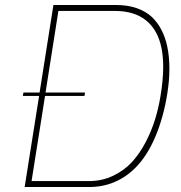

<svg xmlns="http://www.w3.org/2000/svg" viewBox="-20 -752 726 772"><path d="M337.9 -23.9Q390.1 -23.9 435.1 -45.4Q480 -66.9 510.7 -100.6Q541.5 -134.3 565.9 -180.7Q589.8 -227.1 603.5 -272Q617.2 -316.4 625 -363.8Q636.2 -430.2 636.2 -482.9Q636.2 -570.3 606.4 -623Q558.6 -708 441.9 -708H214.8L163.1 -379.9H321.8L319.8 -366.2H161.1L106.9 -23.9ZM337.9 0H79.1L137.2 -366.2H71.8L74.2 -379.9H139.2L194.8 -731.9H446.8Q493.7 -731.9 530.8 -718.8Q567.4 -705.6 590.8 -683.6Q614.3 -661.1 629.9 -630.4Q645.5 -599.1 652.3 -565.9Q661.1 -524.4 661.1 -476.1Q661.1 -448.2 658.7 -422.9Q649.4 -329.1 620.6 -244.1Q561 -69.3 438 -19Q392.1 0 337.9 0Z"/></svg>

Font: Squarion Thin
Style: Italic
Weight: 100
Designer: Natanael Gama
Version: Version 1.00;September 12, 2019;FontCreator 11.5.0.2425 64-b